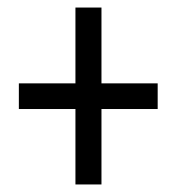

<svg xmlns="http://www.w3.org/2000/svg" viewBox="-20 -608 470 509"><path d="M398 -387V-319H249V-119H180V-319H30V-387H180V-588H249V-387Z"/></svg>

Font: Noto Sans UI Cond
Style: Regular
Weight: 400
Width: 3
Designer: Monotype Design Team
Foundry: Monotype Imaging Inc.
Version: Version 1.001